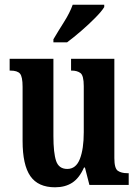

<svg xmlns="http://www.w3.org/2000/svg" viewBox="-20 -786 589 816"><path d="M214 10Q142 10 109 -37.5Q76 -85 76 -187V-417Q76 -460 65 -473Q54 -486 24 -486H21V-536H207V-208Q207 -136 218.5 -102Q230 -68 266 -68Q303 -68 319.5 -110.5Q336 -153 336 -224V-420Q336 -465 322 -475.5Q308 -486 285 -486H282V-536H466V-114Q466 -70 481 -60Q496 -50 520 -50H527V0H360L341 -74H337Q317 -29 287 -9.5Q257 10 214 10ZM207 -619Q227 -653 252 -692.5Q277 -732 289 -766H423V-756Q413 -739 385.5 -711Q358 -683 325 -654.5Q292 -626 265 -606H207Z"/></svg>

Font: Noto Serif Ethiopic ExtraCondensed
Style: Bold
Weight: 700
Width: 2
Designer: Monotype Design Team
Foundry: Monotype Imaging Inc.
Version: Version 2.102; ttfautohint (v1.8.4.7-5d5b)